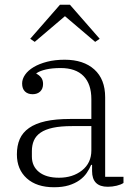

<svg xmlns="http://www.w3.org/2000/svg" viewBox="-20 -775 572 807"><path d="M207 12Q134 12 92.5 -25.5Q51 -63 51 -126Q51 -163 63 -190.5Q75 -218 102 -237Q129 -256 171.5 -265.5Q214 -275 275 -275H364V-358Q364 -422 331 -455.5Q298 -489 235 -489Q199 -489 173 -483Q147 -477 133 -467V-465Q144 -460 152.5 -449.5Q161 -439 161 -422Q161 -402 149 -390.5Q137 -379 117 -379Q97 -379 85 -390.5Q73 -402 73 -424Q73 -443 85.5 -461Q98 -479 121.5 -493Q145 -507 178 -515.5Q211 -524 252 -524Q331 -524 376.5 -483Q422 -442 422 -366V-32H499V-6Q489 1 470.5 5.5Q452 10 433 10Q367 10 367 -56V-82H363Q356 -65 344.5 -48Q333 -31 314 -17.5Q295 -4 269 4Q243 12 207 12ZM228 -28Q286 -28 325 -59Q364 -90 364 -143V-245H283Q235 -245 202.5 -238Q170 -231 150.5 -217.5Q131 -204 122.5 -184.5Q114 -165 114 -140V-117Q114 -76 144 -52Q174 -28 228 -28ZM107 -612 232 -755H274L399 -612L380 -599L253 -707L126 -599Z"/></svg>

Font: IBM Plex Serif Light
Style: Regular
Weight: 300
Designer: Mike Abbink, Paul van der Laan, Pieter van Rosmalen
Foundry: Bold Monday
Version: Version 3.001